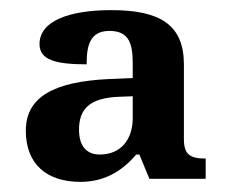

<svg xmlns="http://www.w3.org/2000/svg" viewBox="-20 -739 446 379"><path d="M139 -380C191 -380 225 -406 249 -434H255L275 -386H386V-426C354 -426 343 -435 343 -465V-612C343 -690 296 -719 200 -719C115 -719 58 -697 58 -652C58 -621 89 -612 151 -612C151 -648 157 -678 196 -678C236 -678 242 -651 242 -613V-585L196 -583C85 -578 31 -547 31 -481C31 -415 72 -380 139 -380ZM177 -434C154 -434 136 -447 136 -483C136 -524 157 -546 216 -548L242 -549V-506C242 -464 219 -434 177 -434Z"/></svg>

Font: Noto Serif Georgian SemiBold
Style: Regular
Weight: 600
Designer: Monotype Design Team, Akaki Razmadze
Foundry: Google LLC
Version: Version 2.003